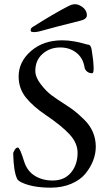

<svg xmlns="http://www.w3.org/2000/svg" viewBox="-20 -850 505 886"><path d="M161 -705Q139 -700 127 -703Q121 -704 121.5 -712Q122 -720 130 -725Q228 -787 294 -821Q323 -837 346 -826Q380 -810 381 -780Q381 -761 349 -754Q236 -726 161 -705ZM223 -17Q277 -17 307.5 -53.5Q338 -90 338 -145Q338 -190 301 -230Q264 -270 193 -318Q132 -359 99 -400.5Q66 -442 66 -497Q66 -565 123 -614.5Q180 -664 267 -664Q295 -664 322.5 -659Q350 -654 366.5 -649Q383 -644 386 -644Q399 -644 403 -621Q411 -573 412 -539Q413 -512 405 -512Q391 -512 381.5 -520Q372 -528 370 -540Q363 -583 332 -607Q301 -631 258 -631Q210 -631 176.5 -601.5Q143 -572 143 -523Q143 -494 168 -461.5Q193 -429 216.5 -411.5Q240 -394 276 -371Q306 -352 324.5 -337.5Q343 -323 369 -297.5Q395 -272 408.5 -240.5Q422 -209 422 -173Q422 -141 410 -109.5Q398 -78 374.5 -49Q351 -20 309 -2Q267 16 214 16Q131 16 80 -8Q63 -16 59 -25Q43 -58 41 -139Q40 -146 47.5 -158Q55 -170 63 -169Q72 -168 92 -103Q106 -60 141 -38.5Q176 -17 223 -17Z"/></svg>

Font: EB Garamond
Style: SC
Weight: 400
Version: Version 000.010